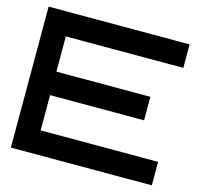

<svg xmlns="http://www.w3.org/2000/svg" viewBox="-102 -814 967 925"><g transform="rotate(15 381.0 -351.5)"><path d="M732.4 -703.1V-585.9H146.5V-410.2H615.2V-293H146.5V-117.2H732.4V0H29.3V-703.1Z"/></g></svg>

Font: Gerhaus
Style: Regular
Weight: 400
Designer: GGBotNet
Foundry: GGBotNet
Version: 1.01